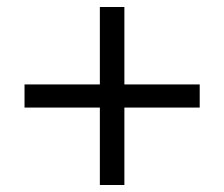

<svg xmlns="http://www.w3.org/2000/svg" viewBox="-20 -598 640 548"><path d="M265 -291H50V-357H265V-578H335V-357H550V-291H335V-70H265Z"/></svg>

Font: Krub Medium
Style: Regular
Weight: 500
Designer: Ekaluck Peanpanawate
Foundry: Cadson Demak Co.,Ltd.
Version: Version 1.000; ttfautohint (v1.6)